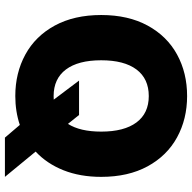

<svg xmlns="http://www.w3.org/2000/svg" viewBox="-20 -738 811 812"><g transform="rotate(90 386.0 -331.5)"><path d="M465.8 -259.8 503.4 -212.9Q536.1 -264.2 536.1 -353.5Q536.1 -450.7 497.3 -502.7Q458.5 -554.7 385.7 -554.7Q312.5 -554.7 273.4 -502.7Q234.4 -450.7 234.4 -353.5Q234.4 -256.3 273.4 -204.3Q312.5 -152.3 385.7 -152.3L400.9 -152.8L320.3 -259.8ZM620.6 -76.2 727.5 53.7H561.5L507.8 -9.3Q450.7 9.8 385.7 9.8Q288.1 9.8 210.2 -32.7Q132.3 -75.2 87.6 -157.2Q43 -239.3 43 -353.5Q43 -467.8 87.6 -549.8Q132.3 -631.8 210 -674.3Q287.6 -716.8 385.7 -716.8Q482.9 -716.8 560.5 -674.3Q638.2 -631.8 682.9 -549.8Q727.5 -467.8 727.5 -353.5Q727.5 -264.2 699.5 -193.8Q671.4 -123.5 620.6 -76.2Z"/></g></svg>

Font: Pretendard Std Black
Style: Regular
Weight: 900
Designer: Base glyphs from Inter by Rasmus Andersson; Hangeul glyphs from Noto Sans CJK(Source Han Sans) by Jang Soo-young and Kan
Foundry: Kil Hyung-jin
Version: Version 1.309